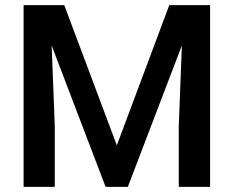

<svg xmlns="http://www.w3.org/2000/svg" viewBox="-20 -731 915 751"><path d="M72.3 -710.9H231.4L437 -162.6L642.1 -710.9H801.8V0H679.2V-236.3L691.4 -553.2L480 0H393.1L182.1 -552.7L194.3 -236.3V0H72.3Z"/></svg>

Font: Vazirmatn UI FD Medium
Style: Regular
Weight: 500
Designer: Saber Rastikerdar
Foundry: Saber Rastikerdar
Version: Version 33.003